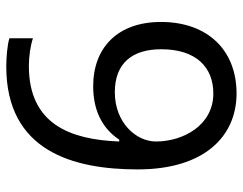

<svg xmlns="http://www.w3.org/2000/svg" viewBox="-101 -663 774 612"><g transform="rotate(90 286.0 -357.0)"><path d="M520 -409C520 -622 414 -724 278 -724C140 -724 50 -632 50 -483C50 -345 132 -267 255 -267C342 -267 395 -304 425 -350H431C425 -194 376 -62 190 -62C160 -62 126 -67 102 -75V0C124 7 165 10 192 10C462 10 520 -204 520 -409ZM278 -650C380 -650 431 -553 431 -467C431 -403 370 -336 274 -336C181 -336 137 -392 137 -484C137 -596 195 -650 278 -650Z"/></g></svg>

Font: Noto Sans Caucasian Albanian
Style: Regular
Weight: 400
Designer: Monotype Design Team
Foundry: Monotype Imaging Inc.
Version: Version 2.005